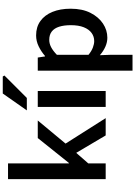

<svg xmlns="http://www.w3.org/2000/svg" viewBox="185 -969 978 1388"><g transform="rotate(-90 674.0 -275.0)"><path d="M73 0V-706H187V-266H190L370 -491H497L330 -290L514 0H389L263 -213L187 -126V0Z M595 0V-491H710V0ZM570 -570 692 -744H815L822 -732L660 -570Z M857 194V-491H952L960 -439H964Q995 -466 1033 -484.5Q1071 -503 1112 -503Q1173 -503 1216 -472Q1259 -441 1282 -385Q1305 -329 1305 -253Q1305 -169 1275 -110Q1245 -51 1197.5 -19.5Q1150 12 1095 12Q1063 12 1031 -2Q999 -16 969 -42L972 40V194ZM1071 -83Q1104 -83 1130 -102Q1156 -121 1171 -158.5Q1186 -196 1186 -252Q1186 -301 1175 -336Q1164 -371 1140.5 -389.5Q1117 -408 1080 -408Q1053 -408 1027 -394.5Q1001 -381 972 -353V-124Q999 -102 1024.5 -92.5Q1050 -83 1071 -83Z"/></g></svg>

Font: Source Sans 3 ExtraLight SemiBold
Style: Regular
Weight: 600
Version: Version 3.052;hotconv 1.1.0;makeotfexe 2.6.0